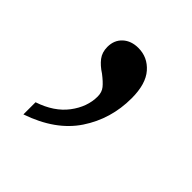

<svg xmlns="http://www.w3.org/2000/svg" viewBox="-88 -163 380 380"><g transform="rotate(45 101.5 27.0)"><path d="M26 120Q65 107 85 80.5Q105 54 105 25Q105 13 98.5 5Q92 -3 79 -13Q65 -22 57 -32.5Q49 -43 49 -58Q49 -77 61.5 -88.5Q74 -100 94 -100Q120 -100 137.5 -80Q155 -60 155 -20Q155 38 124 84.5Q93 131 26 154Z"/></g></svg>

Font: Noto Serif NarrowLight
Style: Regular
Weight: 300
Width: 4
Designer: Monotype Design Team
Foundry: Monotype Imaging Inc.
Version: Version 1.001